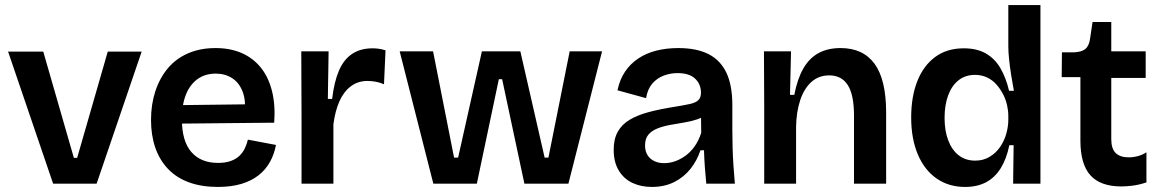

<svg xmlns="http://www.w3.org/2000/svg" viewBox="-20 -726 4584 759"><path d="M190 0 12 -522H151L272 -102H285L406 -522H540L362 0Z M841 13Q777 13 727.5 -5Q678 -23 644.5 -58Q611 -93 594 -142Q577 -191 577 -252Q577 -313 594 -365Q611 -417 643 -455.5Q675 -494 723 -515Q771 -536 832 -536Q890 -536 935 -516.5Q980 -497 1010.5 -459.5Q1041 -422 1055 -367Q1069 -312 1064 -241L658 -237V-310L987 -314L947 -273Q953 -328 939 -364Q925 -400 897 -417.5Q869 -435 833 -435Q791 -435 761 -413.5Q731 -392 715 -352Q699 -312 699 -255Q699 -168 736.5 -125Q774 -82 842 -82Q871 -82 892 -89.5Q913 -97 926.5 -110Q940 -123 948 -140Q956 -157 960 -174L1071 -153Q1064 -116 1047 -85.5Q1030 -55 1002 -33Q974 -11 934 1Q894 13 841 13Z M1172 0V-263L1171 -523H1279L1276 -335H1293Q1301 -403 1320 -447Q1339 -491 1372 -513Q1405 -535 1453 -535Q1464 -535 1476 -533.5Q1488 -532 1504 -527L1498 -393Q1482 -400 1465 -403Q1448 -406 1433 -406Q1395 -406 1367 -385Q1339 -364 1322 -326Q1305 -288 1298 -235V0Z M1693 0 1560 -523H1692L1775 -103H1791L1885 -523H2037L2133 -103H2148L2232 -523H2360L2227 0H2053L1965 -413H1952L1865 0Z M2557 13Q2514 13 2480 -3Q2446 -19 2426 -52Q2406 -85 2406 -134Q2406 -176 2422 -205Q2438 -234 2469 -252.5Q2500 -271 2545 -283Q2590 -295 2648 -304Q2685 -310 2707.5 -315Q2730 -320 2740.5 -330Q2751 -340 2751 -360Q2751 -393 2728 -415Q2705 -437 2658 -437Q2630 -437 2603.5 -427Q2577 -417 2558.5 -395.5Q2540 -374 2534 -338L2421 -369Q2430 -412 2451 -443Q2472 -474 2503.5 -495Q2535 -516 2575 -526Q2615 -536 2661 -536Q2734 -536 2781 -512Q2828 -488 2851.5 -438.5Q2875 -389 2875 -311V-214Q2875 -180 2876 -143.5Q2877 -107 2879.5 -71Q2882 -35 2885 0H2772Q2769 -30 2766.5 -63.5Q2764 -97 2763 -132H2749Q2736 -92 2710 -59Q2684 -26 2645.5 -6.5Q2607 13 2557 13ZM2606 -81Q2627 -81 2648.5 -88.5Q2670 -96 2690 -110.5Q2710 -125 2726 -147.5Q2742 -170 2752 -201L2751 -279L2776 -276Q2760 -262 2735.5 -254Q2711 -246 2683.5 -241.5Q2656 -237 2628.5 -232Q2601 -227 2578.5 -218Q2556 -209 2543 -193.5Q2530 -178 2530 -151Q2530 -118 2551 -99.5Q2572 -81 2606 -81Z M3001 0V-311L3000 -523H3107L3103 -351H3120Q3132 -414 3155.5 -455Q3179 -496 3215.5 -516Q3252 -536 3303 -536Q3392 -536 3437.5 -473.5Q3483 -411 3483 -281V0H3356V-268Q3356 -351 3331.5 -389.5Q3307 -428 3258 -428Q3216 -428 3187 -401.5Q3158 -375 3143 -329Q3128 -283 3127 -225V0Z M3795 13Q3731 13 3683 -20Q3635 -53 3608.5 -115Q3582 -177 3582 -262Q3582 -343 3606 -404.5Q3630 -466 3676.5 -500.5Q3723 -535 3790 -535Q3842 -535 3877.5 -514.5Q3913 -494 3935 -456Q3957 -418 3969 -367H3988Q3982 -399 3977 -431Q3972 -463 3969 -492Q3966 -521 3966 -543V-706H4093V-248V0H3985L3987 -152H3970Q3959 -98 3936 -61Q3913 -24 3878 -5.5Q3843 13 3795 13ZM3835 -91Q3867 -91 3892 -106Q3917 -121 3933.5 -145Q3950 -169 3958 -197.5Q3966 -226 3966 -253V-268Q3966 -288 3961 -310.5Q3956 -333 3945 -354Q3934 -375 3918.5 -392.5Q3903 -410 3881.5 -420Q3860 -430 3834 -430Q3796 -430 3769 -408.5Q3742 -387 3728 -348.5Q3714 -310 3714 -260Q3714 -209 3728.5 -171Q3743 -133 3770 -112Q3797 -91 3835 -91Z M4413 11Q4330 11 4290.5 -33Q4251 -77 4251 -170V-421H4177L4178 -519H4223Q4255 -520 4270 -532Q4285 -544 4289 -572L4299 -639H4373V-523H4509V-418H4373V-176Q4373 -138 4390.5 -121Q4408 -104 4442 -104Q4460 -104 4478.5 -109Q4497 -114 4512 -124V-5Q4482 5 4457 8Q4432 11 4413 11Z"/></svg>

Font: Bricolage Grotesque 28pt SemiBold
Style: Regular
Weight: 600
Version: Version 1.001;gftools[0.9.33.dev8+g029e19f]